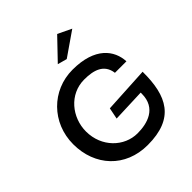

<svg xmlns="http://www.w3.org/2000/svg" viewBox="-250 -1109 1276 1276"><g transform="rotate(-45 388.0 -471.0)"><path d="M721 -366 395 -348 379 -268 614 -277V-267C614 -129 498 -100 408 -100C284 -100 174 -205 174 -351C174 -483 271 -604 410 -604C497 -604 574 -583 586 -491H694C689 -598 612 -705 401 -705C207 -705 54 -552 54 -351C54 -148 191 3 401 3C652 3 723 -137 721 -366ZM358 -800 424 -782 593 -899 497 -945Z"/></g></svg>

Font: Bluebird
Style: LiExt
Weight: 300
Designer: Jasper
Foundry: Cannot Into Space Fonts
Version: Version 0.98